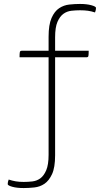

<svg xmlns="http://www.w3.org/2000/svg" viewBox="-20 -757 525 972"><path d="M259 -467V29Q259 91 243.5 124.5Q228 158 205 173.5Q182 189 153.5 192Q125 195 100 195Q65 195 42 188.5Q19 182 19 175Q19 164 24 152Q42 158 59.5 161Q77 164 100 164Q121 164 143.5 161.5Q166 159 184 146Q202 133 214 105Q226 77 226 27V-467H79Q79 -487 80.5 -493.5Q82 -500 90 -500H226V-571Q226 -632 241 -666Q256 -700 279.5 -715.5Q303 -731 331 -734Q359 -737 385 -737Q419 -737 442.5 -730.5Q466 -724 466 -717Q466 -706 461 -694Q443 -700 425.5 -702.5Q408 -705 385 -705Q364 -705 341.5 -702.5Q319 -700 301 -687Q283 -674 271 -646.5Q259 -619 259 -568V-500H429Q429 -480 427.5 -473.5Q426 -467 418 -467Z"/></svg>

Font: Yanone Kaffeesatz Thin
Style: Regular
Weight: 250
Designer: Yanone
Foundry: Yanone Font Production. Not for release.
Version: Version 1.002